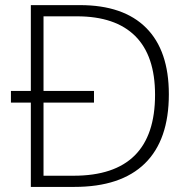

<svg xmlns="http://www.w3.org/2000/svg" viewBox="-20 -734 756 754"><path d="M643.1 -363.8Q643.1 -184.1 548.8 -92Q454.6 0 272 0H101.1V-331.1H22.9V-377H101.1V-713.9H293.9Q464.8 -713.9 554 -624.5Q643.1 -535.2 643.1 -363.8ZM588.9 -361.8Q588.9 -515.1 511 -592.5Q433.1 -669.9 282.2 -669.9H150.9V-377H349.1V-331.1H150.9V-43.9H269Q588.9 -43.9 588.9 -361.8Z"/></svg>

Font: TypoPRO Open Sans
Style: Regular
Weight: 300
Foundry: Ascender Corporation
Version: Version 1.10